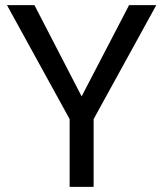

<svg xmlns="http://www.w3.org/2000/svg" viewBox="-20 -731 641 751"><path d="M299.3 -354 484.9 -710.9H591.3L346.2 -265.1V0H252.4V-265.1L7.3 -710.9H114.7Z"/></svg>

Font: Vazir FD-UI
Style: Regular-FD-UI
Weight: 400
Designer: Saber Rastikerdar
Foundry: Saber Rastikerdar
Version: Version 30.1.0